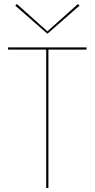

<svg xmlns="http://www.w3.org/2000/svg" viewBox="-20 -936 471 956"><path d="M20 -689H210V0H221V-689H411V-700H20ZM216 -780 64 -916 56 -908 216 -768 376 -908 368 -916Z"/></svg>

Font: Jost Thin
Style: Regular
Weight: 250
Version: Version 3.710